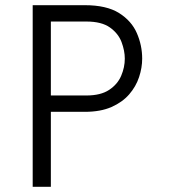

<svg xmlns="http://www.w3.org/2000/svg" viewBox="-20 -720 656 740"><path d="M106 0V-700H307Q390.5 -700 438.8 -669.8Q487 -639.5 507.5 -592.2Q528 -545 528 -494Q528 -459 516 -422.8Q504 -386.5 477.8 -356.2Q451.5 -326 409.5 -307.5Q367.5 -289 307 -289H176V0ZM176 -352H313Q368 -352 400.5 -373.5Q433 -395 447 -427.8Q461 -460.5 461 -494Q461 -524.5 448.5 -557.8Q436 -591 403.8 -614Q371.5 -637 313 -637H176Z"/></svg>

Font: Overpass Mono Light
Style: Regular
Weight: 300
Monospace: yes
Designer: Delve Withrington, Dave Bailey
Foundry: Delve Fonts LLC
Version: Version 4.000